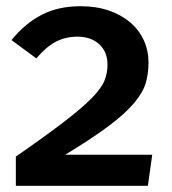

<svg xmlns="http://www.w3.org/2000/svg" viewBox="-20 -598 555 618"><path d="M458 -397Q458 -362 449.5 -332Q441 -302 413 -268Q385 -234 332 -194Q279 -154 190 -100H470L456 0H31V-94Q129 -162 187.5 -207Q246 -252 276.5 -283.5Q307 -315 316.5 -339Q326 -363 326 -390Q326 -431 299.5 -455.5Q273 -480 229 -480Q191 -480 159.5 -463.5Q128 -447 97 -410L17 -469Q61 -523 114.5 -550.5Q168 -578 239 -578Q290 -578 330.5 -564Q371 -550 399.5 -525.5Q428 -501 443 -468Q458 -435 458 -397Z"/></svg>

Font: Qnwhxotralxmqkhsjrfbfhwcoqn
Style: Regular
Weight: 500
Designer: Carrois Corporate & Edenspiekermann
Foundry: Carrois Corporate GbR & Edenspiekermann AG
Version: Version 2.001